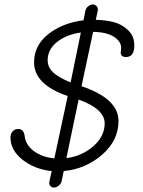

<svg xmlns="http://www.w3.org/2000/svg" viewBox="-20 -763 643 862"><path d="M222 79Q212 79 205.5 71.5Q199 64 202 51L212 5Q135 -3 81 -46Q27 -89 27 -145Q27 -162 36.5 -173Q46 -184 62 -184Q87 -184 91 -151Q96 -111 133 -84Q170 -57 224 -52L284 -332Q133 -383 133 -483Q133 -559 196.5 -609.5Q260 -660 355 -672L363 -713Q365 -725 375 -734Q385 -743 397 -743Q407 -743 414 -735Q421 -727 419 -715L410 -674Q452 -673 488 -664.5Q524 -656 553.5 -629Q583 -602 583 -560Q583 -507 546 -507Q522 -507 522 -527Q522 -531 523 -537Q524 -543 524 -548Q524 -577 491 -598Q458 -619 398 -620L346 -376Q512 -320 512 -220Q512 -132 438 -68Q364 -4 266 5L257 49Q255 61 244 70Q233 79 222 79ZM194 -493Q194 -461 218.5 -438Q243 -415 297 -393L343 -617Q278 -608 236 -574.5Q194 -541 194 -493ZM450 -209Q450 -274 333 -316L278 -53Q348 -62 399 -106.5Q450 -151 450 -209Z"/></svg>

Font: Comic Neue
Style: Italic
Weight: 400
Italic angle: -12°
Designer: Craig Rozynski
Foundry: Craig Rozynski
Version: Version 2.003